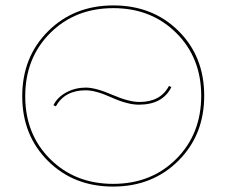

<svg xmlns="http://www.w3.org/2000/svg" viewBox="-20 -683 835 708"><path d="M62 -328Q62 -473 157.5 -568Q253 -663 398 -663Q543 -663 638 -569Q733 -475 733 -330Q733 -185 637.5 -90Q542 5 397 5Q252 5 157 -89.5Q62 -184 62 -328ZM397 -5Q538 -5 630 -97Q722 -189 722 -330Q722 -470 630 -561.5Q538 -653 398 -653Q257 -653 165 -561Q73 -469 73 -328Q73 -188 165 -96.5Q257 -5 397 -5ZM186 -291 177 -295Q192 -325 225 -342.5Q258 -360 296 -360Q333 -360 394 -333.5Q455 -307 494 -307Q572 -307 603 -366L612 -362Q580 -297 492 -297Q450 -297 391.5 -323.5Q333 -350 296 -350Q219 -350 186 -291Z"/></svg>

Font: EauTest Hairline
Style: Regular
Weight: 250
Designer: Christian Thalmann (Catharsis Fonts)
Version: Version 0.001;PS 000.001;hotconv 1.0.88;makeotf.lib2.5.64775